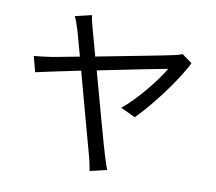

<svg xmlns="http://www.w3.org/2000/svg" viewBox="-88 -898 1177 1045"><g transform="rotate(10 500.0 -375.0)"><path d="M860 -671C848 -665 830 -660 815 -657C776 -648 566 -608 394 -575L355 -717C346 -748 340 -773 338 -794L246 -772C257 -752 264 -729 274 -697C280 -676 294 -625 312 -560L164 -532C128 -527 99 -523 64 -520L87 -434C119 -442 218 -462 332 -486C380 -312 439 -90 454 -38C462 -11 468 22 472 44L565 22C557 -1 545 -35 539 -56C522 -112 464 -323 415 -502C587 -537 767 -573 797 -578C760 -514 664 -391 582 -325L663 -287C745 -368 869 -532 916 -630Z"/></g></svg>

Font: Noto Sans Mono CJK SC Regular
Style: Regular
Weight: 400
Designer: Ryoko NISHIZUKA (kana & ideographs); Paul D. Hunt (Latin, Greek & Cyrillic); Wenlong ZHANG (bopomofo); Sandoll Communica
Foundry: Adobe Systems Incorporated
Version: Version 1.005;PS 1.005;hotconv 1.0.96;makeotf.lib2.5.65012